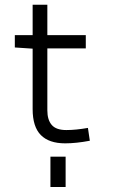

<svg xmlns="http://www.w3.org/2000/svg" viewBox="-20 -582 478 790"><path d="M174.8 -437.5H333V-382.8H174.8V-127.9Q174.8 -88.9 192.9 -67.9Q210.9 -46.9 252.9 -46.9Q292 -46.9 341.8 -55.7L349.6 -2.9Q293 7.8 248 7.8Q181.6 7.8 147.9 -26.4Q114.3 -60.5 114.3 -132.8V-381.8L41 -386.7V-437.5H114.3V-562.5H174.8ZM187.5 62.5H250V187.5H187.5Z"/></svg>

Font: Sudo Light
Style: Regular
Weight: 300
Monospace: yes
Designer: Jens Kutilek
Foundry: Jens Kutilek
Version: Version 0.040